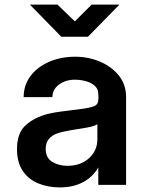

<svg xmlns="http://www.w3.org/2000/svg" viewBox="-20 -805 640 836"><path d="M241 11Q189 11 146.5 -6.5Q104 -24 79 -61Q54 -98 54 -156Q54 -226 92 -260Q130 -294 188 -309Q219 -316 243 -319Q267 -322 291 -325Q315 -328 345 -332Q368 -335 388 -342Q408 -349 408 -372V-375H409L408 -395Q408 -418 392 -432Q376 -446 352.5 -452Q329 -458 305 -458Q267 -458 238 -437.5Q209 -417 208 -382H83Q83 -434 112.5 -473.5Q142 -513 193 -535.5Q244 -558 308 -558Q364 -558 414.5 -537Q465 -516 497 -476.5Q529 -437 529 -383V0H408V-76Q384 -34 341 -11.5Q298 11 241 11ZM273 -83Q331 -83 367.5 -116Q404 -149 404 -199V-264Q390 -255 358.5 -249.5Q327 -244 291.5 -238.5Q256 -233 229 -224Q179 -206 179 -157Q179 -117 208 -100Q237 -83 273 -83ZM247 -645 110 -785H230L306 -712L379 -785H500L363 -645Z"/></svg>

Font: Tiny
Style: Bold
Weight: 700
Monospace: yes
Designer: Philipp Nurullin, Konstantin Bulenkov
Foundry: JetBrains
Version: Version 2.251; ttfautohint (v1.8.4.7-5d5b)